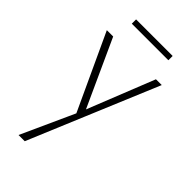

<svg xmlns="http://www.w3.org/2000/svg" viewBox="-259 -625 984 984"><g transform="rotate(45 233.0 -133.5)"><path d="M232 16 34 -411H80L253 -32ZM390 -411H432L139 289H94L234 -19ZM101 -525V-556H366V-525Z"/></g></svg>

Font: Ysabeau ExtraLight
Style: Regular
Weight: 250
Designer: Christian Thalmann (Catharsis Fonts)
Version: Version 2.002